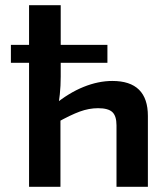

<svg xmlns="http://www.w3.org/2000/svg" viewBox="-20 -720 637 740"><path d="M413 -408Q550 -408 550 -273V0H429V-237Q429 -273 413 -288Q397 -303 358 -303Q323 -303 287.5 -290Q252 -277 200 -248L189 -316Q245 -362 302 -385Q359 -408 413 -408ZM214 -700V-425Q214 -389 210.5 -356Q207 -323 202 -300L213 -287V0H92V-700ZM394 -547V-478H22V-547Z"/></svg>

Font: Exo 2 SemiBold
Style: Regular
Weight: 600
Designer: Natanael Gama
Foundry: Natanael Gama
Version: Version 2.010